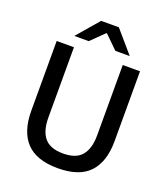

<svg xmlns="http://www.w3.org/2000/svg" viewBox="-150 -932 918 1050"><g transform="rotate(20 308.5 -407.0)"><path d="M308.5 13Q184 13 125 -49.8Q66 -112.5 66 -233V-639H166.5V-230Q166.5 -153 199.8 -112.8Q233 -72.5 308.5 -72.5Q384 -72.5 417.2 -112.8Q450.5 -153 450.5 -230V-639H551V-233Q551 -112.5 492.2 -49.8Q433.5 13 308.5 13ZM257 -825.5H360L468.5 -699.5V-698H386L310.5 -772H306.5L231 -698H148.5V-699.5Z"/></g></svg>

Font: Anek Bangla Medium Medium
Style: Regular
Weight: 500
Version: Version 1.003